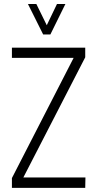

<svg xmlns="http://www.w3.org/2000/svg" viewBox="-20 -916 474 936"><path d="M116.2 -896.5H157.2L208 -793L257.8 -896.5H298.8L225.6 -748H190.4ZM38.1 0V-47.9L338.9 -633.8H38.1V-683.6H395.5V-636.7L93.8 -50.8H396.5L395.5 0Z"/></svg>

Font: Post No Bills Colombo
Style: Regular
Weight: 500
Designer: Kosala Senevirathne, Siva Puranthara, Lasantha Premarathna, Tharique Azeez
Foundry: Mooniak
Version: Version 1.220 ; ttfautohint (v1.5)